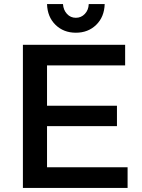

<svg xmlns="http://www.w3.org/2000/svg" viewBox="-20 -919 696 939"><path d="M92 -700H592V-599H210V-402H552V-302H210V-101H604V0H92ZM288 -899Q290 -870 307.5 -851Q325 -832 351 -832Q377 -832 395 -851Q413 -870 414 -899H492Q490 -836 450.5 -797.5Q411 -759 351 -759Q291 -759 251.5 -797.5Q212 -836 210 -899Z"/></svg>

Font: Alexandria
Style: Regular
Weight: 400
Designer: Mohamed Gaber
Foundry: Kief Type Foundry
Version: Version 5.100